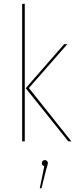

<svg xmlns="http://www.w3.org/2000/svg" viewBox="-20 -753 416 1023"><path d="M112 0H98V-732L112 -733ZM134 -284 360 0H344L117 -283L322 -518H339ZM235 116Q235 122 231.5 133Q228 144 226 150L201 250H192L216 132Q203 129 203 116Q203 109 207.5 104.5Q212 100 219 100Q226 100 230.5 104.5Q235 109 235 116Z"/></svg>

Font: Fira Sans Compressed Hair
Style: Regular
Weight: 100
Width: 1
Designer: bBox Type GmbH & Carrois Corporate GbR & Edenspiekermann AG
Foundry: bBox Type GmbH & Carrois Corporate GbR & Edenspiekermann AG
Version: Version 4.301